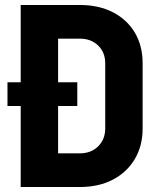

<svg xmlns="http://www.w3.org/2000/svg" viewBox="-20 -750 640 770"><path d="M63 0V-325H10V-420H63V-730H300Q376 -730 432.5 -701Q489 -672 520.5 -619.5Q552 -567 552 -496V-235Q552 -165 520.5 -112Q489 -59 432.5 -29.5Q376 0 300 0ZM213 -135H300Q345 -135 373.5 -163Q402 -191 402 -235V-496Q402 -540 373.5 -567.5Q345 -595 300 -595H213V-420H290V-325H213Z"/></svg>

Font: JetBrains Mono NL ExtraBold
Style: Regular
Weight: 800
Designer: Philipp Nurullin, Konstantin Bulenkov
Foundry: JetBrains
Version: Version 2.304; ttfautohint (v1.8.4.7-5d5b)